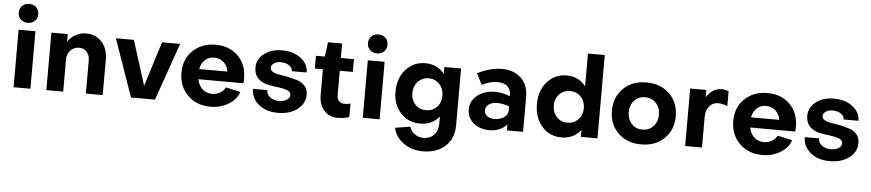

<svg xmlns="http://www.w3.org/2000/svg" viewBox="-51 -1101 7731 1704"><g transform="rotate(5 3815.0 -249.5)"><path d="M227 -512V0H77V-512ZM65 -665Q65 -702 89.5 -725.5Q114 -749 152 -749Q190 -749 214.5 -725.5Q239 -702 239 -665Q239 -628 214.5 -604Q190 -580 152 -580Q114 -580 89.5 -604Q65 -628 65 -665Z M677 -532Q763 -532 817 -472.5Q871 -413 871 -320V0H721V-294Q721 -341 695.5 -370.5Q670 -400 626 -400Q581 -400 550 -368Q519 -336 519 -288V0H369V-512H515V-443Q542 -485 585 -508.5Q628 -532 677 -532Z M1123 0 944 -512H1104L1230 -114L1355 -512H1516L1337 0Z M1836 -95Q1876 -95 1908 -114Q1940 -133 1954 -163L2085 -134Q2065 -67 1993.5 -23.5Q1922 20 1832 20Q1708 20 1629 -58Q1550 -136 1550 -260Q1550 -380 1629 -456Q1708 -532 1832 -532Q1955 -532 2031.5 -456Q2108 -380 2108 -258Q2108 -224 2106 -213L1705 -214Q1715 -160 1750 -127.5Q1785 -95 1836 -95ZM1704 -304H1956Q1949 -353 1914 -385Q1879 -417 1829 -417Q1780 -417 1747 -386.5Q1714 -356 1704 -304Z M2433 22Q2329 22 2262 -32.5Q2195 -87 2195 -171H2322Q2322 -133 2354 -108.5Q2386 -84 2435 -84Q2476 -84 2503 -101.5Q2530 -119 2530 -145Q2530 -173 2496 -186Q2462 -199 2414 -205Q2365 -210 2316.5 -221Q2268 -232 2234 -267Q2200 -302 2200 -362Q2201 -437 2263.5 -485.5Q2326 -534 2420 -534Q2523 -534 2589.5 -484Q2656 -434 2657 -357H2525Q2524 -388 2494.5 -408Q2465 -428 2420 -428Q2384 -428 2360 -412Q2336 -396 2336 -371Q2336 -348 2360.5 -334.5Q2385 -321 2423 -316Q2460 -311 2504 -301.5Q2548 -292 2585.5 -279.5Q2623 -267 2648.5 -236.5Q2674 -206 2674 -161Q2674 -81 2606.5 -29.5Q2539 22 2433 22Z M2798 -166V-398H2726V-512H2805L2822 -641H2948V-512H3064V-398H2948V-181Q2948 -148 2966.5 -128.5Q2985 -109 3016 -109Q3039 -109 3069 -116L3068 4Q3020 20 2966 20Q2890 20 2844 -32Q2798 -84 2798 -166Z M3338 -512V0H3188V-512ZM3176 -665Q3176 -702 3200.5 -725.5Q3225 -749 3263 -749Q3301 -749 3325.5 -725.5Q3350 -702 3350 -665Q3350 -628 3325.5 -604Q3301 -580 3263 -580Q3225 -580 3200.5 -604Q3176 -628 3176 -665Z M3481 63 3615 42Q3627 81 3661.5 106Q3696 131 3739 131Q3797 131 3833 93.5Q3869 56 3869 -10V-71Q3805 7 3700 7Q3594 7 3525.5 -66.5Q3457 -140 3457 -256Q3457 -376 3525.5 -453.5Q3594 -531 3700 -531Q3806 -531 3870 -451V-512H4019V-6Q4019 112 3943.5 181Q3868 250 3745 250Q3645 250 3571.5 197.5Q3498 145 3481 63ZM3741 -116Q3799 -116 3837 -155.5Q3875 -195 3875 -256Q3875 -318 3837 -359Q3799 -400 3741 -400Q3683 -400 3645 -359Q3607 -318 3607 -256Q3607 -195 3645 -155.5Q3683 -116 3741 -116Z M4616 -315V0H4472V-53Q4444 -21 4402.5 -4.5Q4361 12 4317 12Q4261 12 4215.5 -9Q4170 -30 4144 -68.5Q4118 -107 4118 -156Q4118 -207 4147 -247Q4176 -287 4226 -309.5Q4276 -332 4337 -332Q4403 -332 4472 -305V-315Q4472 -361 4442 -390.5Q4412 -420 4350 -420Q4287 -420 4214 -383L4164 -482Q4278 -540 4384 -540Q4452 -540 4504.5 -512.5Q4557 -485 4586.5 -434.5Q4616 -384 4616 -315ZM4472 -166V-215Q4419 -235 4358 -235Q4318 -235 4290 -213.5Q4262 -192 4262 -160Q4262 -129 4287 -110Q4312 -91 4350 -91Q4395 -91 4430 -111Q4465 -131 4472 -166Z M5129 -450V-742H5279V0H5131V-62Q5067 20 4960 20Q4853 20 4785 -57.5Q4717 -135 4717 -256Q4717 -377 4785 -454.5Q4853 -532 4960 -532Q5066 -532 5129 -450ZM4867 -256Q4867 -195 4905 -155Q4943 -115 5001 -115Q5059 -115 5097 -155Q5135 -195 5135 -256Q5135 -317 5097 -357Q5059 -397 5001 -397Q4943 -397 4905 -357Q4867 -317 4867 -256Z M5954 -256Q5954 -134 5875 -57Q5796 20 5669 20Q5543 20 5464 -57Q5385 -134 5385 -256Q5385 -378 5464 -455Q5543 -532 5669 -532Q5796 -532 5875 -455Q5954 -378 5954 -256ZM5804 -256Q5804 -319 5766 -359.5Q5728 -400 5669 -400Q5610 -400 5572.5 -359.5Q5535 -319 5535 -256Q5535 -193 5572.5 -152.5Q5610 -112 5669 -112Q5728 -112 5766 -152.5Q5804 -193 5804 -256Z M6341 -531Q6369 -531 6402 -518V-385Q6356 -404 6318 -404Q6270 -404 6240 -367Q6210 -330 6210 -272V0H6060V-512H6204V-447Q6227 -486 6263 -508.5Q6299 -531 6341 -531Z M6752 -95Q6792 -95 6824 -114Q6856 -133 6870 -163L7001 -134Q6981 -67 6909.5 -23.5Q6838 20 6748 20Q6624 20 6545 -58Q6466 -136 6466 -260Q6466 -380 6545 -456Q6624 -532 6748 -532Q6871 -532 6947.5 -456Q7024 -380 7024 -258Q7024 -224 7022 -213L6621 -214Q6631 -160 6666 -127.5Q6701 -95 6752 -95ZM6620 -304H6872Q6865 -353 6830 -385Q6795 -417 6745 -417Q6696 -417 6663 -386.5Q6630 -356 6620 -304Z M7349 22Q7245 22 7178 -32.5Q7111 -87 7111 -171H7238Q7238 -133 7270 -108.5Q7302 -84 7351 -84Q7392 -84 7419 -101.5Q7446 -119 7446 -145Q7446 -173 7412 -186Q7378 -199 7330 -205Q7281 -210 7232.5 -221Q7184 -232 7150 -267Q7116 -302 7116 -362Q7117 -437 7179.5 -485.5Q7242 -534 7336 -534Q7439 -534 7505.5 -484Q7572 -434 7573 -357H7441Q7440 -388 7410.5 -408Q7381 -428 7336 -428Q7300 -428 7276 -412Q7252 -396 7252 -371Q7252 -348 7276.5 -334.5Q7301 -321 7339 -316Q7376 -311 7420 -301.5Q7464 -292 7501.5 -279.5Q7539 -267 7564.5 -236.5Q7590 -206 7590 -161Q7590 -81 7522.5 -29.5Q7455 22 7349 22Z"/></g></svg>

Font: Metropolitano
Style: Bold
Weight: 700
Designer: Fonts by Alex Slobzheninov & Chris M. Simpson / Changes by Cristiano Sobral
Foundry: Fonts by Alex Slobzheninov & Chris M. Simpson / Changes by Cristiano Sobral
Version: Version 1.00;August 30, 2020;FontCreator 13.0.0.2681 64-bit